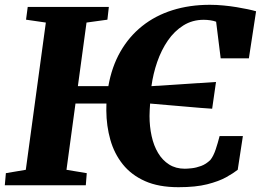

<svg xmlns="http://www.w3.org/2000/svg" viewBox="-29 -772 1087 800"><path d="M714.5 8Q632 8 575 -17.5Q518 -43 482.5 -87.5Q447 -132 430.8 -189.5Q414.5 -247 414 -311Q414 -318 414.2 -325.5Q414.5 -333 414.5 -340.5H285.5L248 -64.5L332.5 -50.5L328.5 0H-9L-4.5 -50.5L78.5 -64.5L162 -678L79.5 -690L86.5 -743H424.5L418.5 -690L331.5 -678L295.5 -413H422.5Q436.5 -493.5 472.5 -556.5Q508.5 -619.5 563.2 -663.2Q618 -707 689.5 -729.5Q761 -752 845.5 -752Q873.5 -752 902.2 -749.2Q931 -746.5 956.8 -742.2Q982.5 -738 1003.5 -733.5Q1024.5 -729 1038 -725L1008 -529H890.5L871.5 -681.5Q861 -685.5 847.2 -687.5Q833.5 -689.5 819.5 -689.5Q772.5 -689.5 735 -666Q697.5 -642.5 670.2 -602.8Q643 -563 626 -513.8Q609 -464.5 602 -413L871 -430.5L855 -319Q835.5 -320 806.2 -322.5Q777 -325 742 -328Q707 -331 669.5 -334.2Q632 -337.5 596.5 -340.5Q595.5 -327.5 594.8 -314.5Q594 -301.5 594 -289Q594 -245 602.8 -205Q611.5 -165 629.8 -134.5Q648 -104 675.8 -86.5Q703.5 -69 741 -69Q752 -69 770.2 -71Q788.5 -73 809 -80.5Q829.5 -88 847.5 -105.5Q854 -113.5 859.5 -124.5Q865 -135.5 869.5 -148.8Q874 -162 878.2 -176.5Q882.5 -191 886 -205H983L961.5 -64.5Q943 -50 912.8 -33.2Q882.5 -16.5 834.5 -4.2Q786.5 8 714.5 8Z"/></svg>

Font: Merriweather 20pt Black
Style: Italic
Weight: 900
Italic angle: -7.8°
Version: Version 2.101